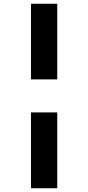

<svg xmlns="http://www.w3.org/2000/svg" viewBox="-20 -779 471 1023"><path d="M145 -759H285V-356H145ZM145 -180H285V224H145Z"/></svg>

Font: Noto Sans Display SemiCondensed Black
Style: Regular
Weight: 900
Width: 4
Designer: Monotype Design Team
Foundry: Monotype Imaging Inc.
Version: Version 1.900